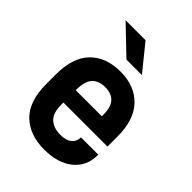

<svg xmlns="http://www.w3.org/2000/svg" viewBox="-210 -826 936 936"><g transform="rotate(45 258.5 -357.5)"><path d="M168 -222.7V-209Q168 -150.4 194.3 -126Q221.7 -100.6 267.6 -100.6Q306.6 -100.6 326.2 -116.2Q347.7 -132.8 348.6 -160.2L349.6 -163.1H467.8V-158.2Q467.8 -84 413.1 -39.1Q358.4 5.9 262.7 5.9Q163.1 5.9 103.5 -51.8Q44.9 -109.4 44.9 -228.5V-292Q44.9 -410.2 101.6 -467.8Q158.2 -526.4 258.8 -526.4Q356.4 -526.4 414.1 -466.8Q471.7 -407.2 471.7 -292V-222.7ZM168 -310.5V-307.6H347.7V-321.3Q347.7 -419.9 258.8 -419.9Q214.8 -419.9 191.4 -394.5Q168 -369.1 168 -310.5ZM98.6 -720.7H236.3L343.8 -587.9H237.3Z"/></g></svg>

Font: Altinn-DIN
Style: DIN-Bold
Weight: 700
Designer: Charles Nix
Foundry: Altinn
Version: Version 2.00